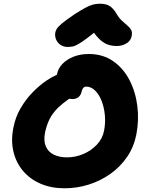

<svg xmlns="http://www.w3.org/2000/svg" viewBox="-20 -1001 788 1031"><path d="M326 10Q255 10 198 -14.5Q141 -39 103.5 -83.5Q66 -128 52 -187.5Q38 -247 52 -316Q63 -373 91 -420.5Q119 -468 155 -505Q191 -542 229 -568Q259 -588 286 -600Q286 -603 287 -606Q293 -634 315 -657.5Q337 -681 373.5 -696Q410 -711 457 -711Q532 -711 587 -673Q642 -635 675 -571.5Q708 -508 717.5 -431.5Q727 -355 712 -278Q699 -212 662.5 -158.5Q626 -105 573 -67.5Q520 -30 457 -10Q394 10 326 10ZM352 -471Q316 -446 292 -423Q261 -392 245.5 -360Q230 -328 222 -290Q213 -245 226 -215Q239 -185 269 -170.5Q299 -156 339 -156Q385 -156 427.5 -174Q470 -192 500.5 -224.5Q531 -257 539 -300Q547 -342 543 -383.5Q539 -425 525.5 -459.5Q512 -494 490.5 -515Q469 -536 442 -536Q434 -536 428 -530Q422 -524 419 -512Q415 -491 402 -480Q389 -469 369 -469Q360 -469 352 -471ZM343 -749Q323 -749 307.5 -758.5Q292 -768 283.5 -784Q275 -800 276 -820Q277 -832 283.5 -844Q290 -856 312.5 -875Q335 -894 384 -927Q416 -947 438 -959Q460 -971 478 -976Q496 -981 516 -981Q550 -981 569 -968.5Q588 -956 602 -933Q618 -905 635 -889.5Q652 -874 665 -863Q678 -852 684.5 -840Q691 -828 687 -807Q682 -782 659 -768Q636 -754 607 -754Q577 -754 553 -764Q529 -774 507 -798Q496 -809 485 -825Q464 -808 449 -797Q418 -774 399.5 -763.5Q381 -753 368.5 -751Q356 -749 343 -749Z"/></svg>

Font: Shantell Sans Light ExtraBold
Style: Italic
Weight: 800
Italic angle: -11°
Version: Version 1.008;[ac192a2d6]